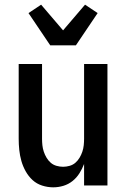

<svg xmlns="http://www.w3.org/2000/svg" viewBox="-20 -794 540 822"><path d="M208 8Q184 8 160.5 0.5Q137 -7 119.5 -23Q102 -39 90 -60.5Q78 -82 71.5 -105Q65 -128 62.5 -152Q60 -176 60 -200V-520H160V-200Q160 -186 161.5 -172Q163 -158 167.5 -144.5Q172 -131 179.5 -118.5Q187 -106 197.5 -97Q208 -88 222 -84Q236 -80 250 -80Q264 -80 278 -84Q292 -88 302.5 -97Q313 -106 320.5 -118.5Q328 -131 332.5 -144.5Q337 -158 338.5 -172Q340 -186 340 -200V-520H440V0H340V-92Q332 -71 320 -52Q308 -33 290.5 -19Q273 -5 251.5 1.5Q230 8 208 8ZM195 -600 102 -738 156 -774 250 -664 344 -774 398 -738 305 -600Z"/></svg>

Font: Iosevka Semibold
Style: Regular
Weight: 600
Monospace: yes
Designer: Belleve Invis
Foundry: Belleve Invis
Version: Version 33.2.3; ttfautohint (v1.8.4)